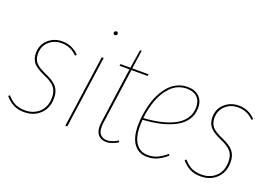

<svg xmlns="http://www.w3.org/2000/svg" viewBox="-100 -1001 1845 1296"><g transform="rotate(20 822.5 -353.0)"><path d="M226.6 -528.3Q297.9 -528.3 347.2 -475.6L337.9 -466.8Q292 -515.1 226.1 -515.1Q172.4 -515.1 135.5 -481.7Q98.6 -448.2 98.6 -393.6Q98.6 -355 119.6 -330.6Q140.6 -306.2 196.8 -282.2Q254.9 -257.3 279.3 -227.1Q303.7 -196.8 303.7 -148.9Q303.7 -76.7 258.8 -33.7Q213.9 9.3 146 9.3Q98.6 9.3 65.9 -8.1Q33.2 -25.4 7.3 -56.6L17.1 -65.4Q42 -35.6 72 -19.8Q102.1 -3.9 146 -3.9Q207.5 -3.9 248.3 -42Q289.1 -80.1 289.1 -148.4Q289.1 -192.4 267.3 -219.5Q245.6 -246.6 189.5 -270.5Q129.9 -296.4 106.9 -323.5Q84 -350.6 84 -393.6Q84 -453.1 125.5 -490.7Q167 -528.3 226.6 -528.3Z M543.5 -689Q537.6 -689 534.2 -692.4Q530.8 -695.8 530.8 -701.2Q530.8 -707.5 534.9 -711.9Q539.1 -716.3 545.9 -716.3Q551.8 -716.3 555.2 -712.6Q558.6 -709 558.6 -703.6Q558.6 -697.3 554.4 -693.1Q550.3 -689 543.5 -689ZM525.4 -518.1 452.6 0H438.5L511.7 -518.1Z M729.5 -505.4 673.3 -105Q666 -54.7 682.9 -29.1Q699.7 -3.4 735.8 -3.4Q771.5 -3.4 812.5 -29.8L818.8 -19.5Q774.4 9.3 734.9 9.3Q692.4 9.3 671.9 -20.5Q651.4 -50.3 659.2 -105L715.3 -505.4H644L646 -518.1H717.3L738.3 -650.4L750 -651.9L731 -518.1H848.6L845.2 -505.4Z M1240.2 -419.9Q1240.2 -371.6 1215.8 -334Q1191.4 -296.4 1146.7 -272.2Q1102.1 -248 1044.2 -234.1Q986.3 -220.2 914.6 -215.8Q912.6 -194.8 912.6 -169.9Q912.6 -88.4 943.4 -46.1Q974.1 -3.9 1028.8 -3.9Q1065.9 -3.9 1096.2 -17.6Q1126.5 -31.2 1160.6 -60.1L1168 -50.3Q1131.8 -19.5 1099.6 -5.1Q1067.4 9.3 1028.8 9.3Q966.8 9.3 932.6 -36.9Q898.4 -83 898.4 -169.4Q898.4 -209 904.3 -249.8Q910.2 -290.5 921.6 -331.1Q933.1 -371.6 952.1 -407Q971.2 -442.4 995.6 -469.7Q1020 -497.1 1053.7 -512.7Q1087.4 -528.3 1126.5 -528.3Q1178.7 -528.3 1209.5 -499.3Q1240.2 -470.2 1240.2 -419.9ZM1125.5 -515.6Q1093.3 -515.6 1064.9 -503.9Q1036.6 -492.2 1015.1 -471.2Q993.7 -450.2 976.1 -422.9Q958.5 -395.5 946.5 -363Q934.6 -330.6 926.8 -296.9Q918.9 -263.2 915.5 -228Q985.8 -232.9 1041.7 -246.1Q1097.7 -259.3 1139.4 -282.2Q1181.2 -305.2 1203.6 -340.1Q1226.1 -375 1226.1 -419.9Q1226.1 -464.8 1199.5 -490.2Q1172.9 -515.6 1125.5 -515.6Z M1494.1 -528.3Q1565.4 -528.3 1614.7 -475.6L1605.5 -466.8Q1559.6 -515.1 1493.7 -515.1Q1439.9 -515.1 1403.1 -481.7Q1366.2 -448.2 1366.2 -393.6Q1366.2 -355 1387.2 -330.6Q1408.2 -306.2 1464.4 -282.2Q1522.5 -257.3 1546.9 -227.1Q1571.3 -196.8 1571.3 -148.9Q1571.3 -76.7 1526.4 -33.7Q1481.4 9.3 1413.6 9.3Q1366.2 9.3 1333.5 -8.1Q1300.8 -25.4 1274.9 -56.6L1284.7 -65.4Q1309.6 -35.6 1339.6 -19.8Q1369.6 -3.9 1413.6 -3.9Q1475.1 -3.9 1515.9 -42Q1556.6 -80.1 1556.6 -148.4Q1556.6 -192.4 1534.9 -219.5Q1513.2 -246.6 1457 -270.5Q1397.5 -296.4 1374.5 -323.5Q1351.6 -350.6 1351.6 -393.6Q1351.6 -453.1 1393.1 -490.7Q1434.6 -528.3 1494.1 -528.3Z"/></g></svg>

Font: Fira Sans Compressed Hair
Style: Italic
Weight: 100
Width: 3
Italic angle: -8°
Designer: Carrois Corporate & Edenspiekermann AG
Foundry: Carrois Corporate GbR & Edenspiekermann AG
Version: Version 4.203;PS 004.203;hotconv 1.0.88;makeotf.lib2.5.64775